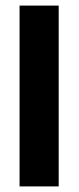

<svg xmlns="http://www.w3.org/2000/svg" viewBox="-20 -667 284 687"><path d="M50 -647V0H190V-647Z"/></svg>

Font: sklik
Style: Regular
Weight: 400
Designer: Joe Prince
Foundry: Joe Prince
Version: Version 1.001